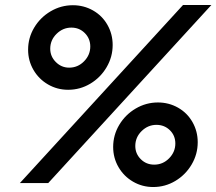

<svg xmlns="http://www.w3.org/2000/svg" viewBox="-20 -736 870 772"><path d="M830 -716 174 0H60L716 -716ZM273 -715Q317 -715 354 -694Q391 -673 412 -636Q433 -599 433 -555Q433 -507 408.5 -465.5Q384 -424 343 -399.5Q302 -375 254 -375Q210 -375 173 -396.5Q136 -418 114.5 -455Q93 -492 93 -536Q93 -584 117.5 -625Q142 -666 183.5 -690.5Q225 -715 273 -715ZM258 -464Q293 -464 318 -489.5Q343 -515 343 -549Q343 -581 321 -603Q299 -625 267 -625Q233 -625 207.5 -600Q182 -575 182 -540Q182 -509 204.5 -486.5Q227 -464 258 -464ZM615 -324Q659 -324 696 -303Q733 -282 754 -245Q775 -208 775 -164Q775 -116 750.5 -74.5Q726 -33 685 -8.5Q644 16 596 16Q552 16 515 -5.5Q478 -27 456.5 -64Q435 -101 435 -145Q435 -193 459.5 -234Q484 -275 525.5 -299.5Q567 -324 615 -324ZM600 -74Q635 -74 660 -99.5Q685 -125 685 -159Q685 -191 663 -212.5Q641 -234 609 -234Q575 -234 549.5 -209Q524 -184 524 -149Q524 -118 546 -96Q568 -74 600 -74Z"/></svg>

Font: MedMera Sans Semibold
Style: Italic
Weight: 600
Italic angle: -11°
Designer: Kasper Nordkvist
Foundry: UNCUT.wtf
Version: Version 1.300